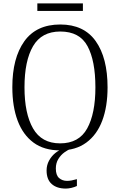

<svg xmlns="http://www.w3.org/2000/svg" viewBox="-20 -868 702 1121"><path d="M331 10Q237 10 175.5 -35.5Q114 -81 83 -163.5Q52 -246 52 -359Q52 -529 122 -627Q192 -725 332 -725Q470 -725 539 -627.5Q608 -530 608 -358Q608 -246 577 -163.5Q546 -81 484 -35.5Q422 10 331 10ZM331 -31Q441 -31 489 -118Q537 -205 537 -358Q537 -513 491 -598.5Q445 -684 332 -684Q223 -684 173 -598.5Q123 -513 123 -358Q123 -205 173 -118Q223 -31 331 -31ZM364 233Q312 233 282 206.5Q252 180 252 127Q252 96 266.5 69.5Q281 43 303.5 25Q326 7 350 0H395Q376 7 355.5 22Q335 37 320.5 60.5Q306 84 306 116Q306 155 325 171.5Q344 188 371 188Q385 188 398 185.5Q411 183 429 178V218Q414 225 396.5 229Q379 233 364 233ZM198 -804V-848H464V-804Z"/></svg>

Font: Noto Serif SemiCondensed Light
Style: Regular
Weight: 300
Width: 4
Designer: Monotype Design Team
Foundry: Monotype Imaging Inc.
Version: Version 2.013